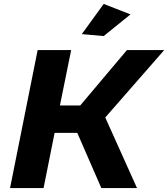

<svg xmlns="http://www.w3.org/2000/svg" viewBox="-20 -954 853 974"><path d="M506 -771 395 -781 506 -934 642 -881ZM171 -700H341L284 -419H387L624 -700H813L514 -358L675 0H494L372 -280H257L201 0H31Z"/></svg>

Font: Argentum Sans SemiBold
Style: Italic
Weight: 600
Italic angle: -11°
Designer: Julieta Ulanovsky (font), Cristiano Sobral (main changes and remaster)
Foundry: Julieta Ulanovsky (font), Cristiano Sobral (main changes and remaster)
Version: Version 2.007;June 15, 2022;FontCreator 14.0.0.2814 64-bit; 